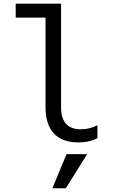

<svg xmlns="http://www.w3.org/2000/svg" viewBox="-20 -760 640 1038"><path d="M310.1 -181.2Q310.1 -61 417 -61Q463.4 -61 506.8 -83V-13.2Q464.8 9.8 402.8 9.8Q315.9 9.8 271 -38.8Q226.1 -87.4 226.1 -181.2V-665H64.9V-740.2H310.1ZM451.2 73.2 335.9 257.8H263.2L339.8 73.2Z"/></svg>

Font: CommitMono
Style: Regular
Weight: 400
Monospace: yes
Designer: Eigil Nikolajsen
Foundry: Eigil Nikolajsen
Version: Version 1.143